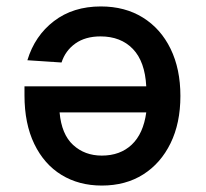

<svg xmlns="http://www.w3.org/2000/svg" viewBox="-20 -564 640 596"><path d="M293 -544Q368 -544 423.5 -509.5Q479 -475 509.5 -412.5Q540 -350 540 -266Q540 -182 509.5 -119.5Q479 -57 424.5 -22.5Q370 12 296 12Q225 12 171 -21Q117 -54 86.5 -117Q56 -180 56 -268V-296H434Q430 -373 392.5 -412Q355 -451 292 -451Q245 -451 214 -429Q183 -407 171 -370L65 -377Q88 -453 147.5 -498.5Q207 -544 293 -544ZM434 -215H165Q171 -147 207 -114Q243 -81 296 -81Q353 -81 389 -115Q425 -149 434 -215Z"/></svg>

Font: Geist Mono Medium
Style: Regular
Weight: 500
Monospace: yes
Designer: Basement.studio, Andrés Briganti, Mateo Zaragoza
Foundry: Basement.studio, Vercel, Andrés Briganti, Guido Ferreyra, Mateo Zaragoza
Version: Version 1.500; ttfautohint (v1.8.4.7-5d5b)